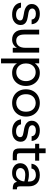

<svg xmlns="http://www.w3.org/2000/svg" viewBox="1344 -2000 877 3604"><g transform="rotate(90 1782.0 -198.5)"><path d="M253 12Q162 12 101 -30Q40 -72 30 -155H123Q131 -111 166 -86.5Q201 -62 256 -62Q308 -62 336 -84Q364 -106 364 -140Q364 -165 346.5 -178.5Q329 -192 282 -200Q263 -204 241.5 -208Q220 -212 201 -215Q166 -222 133 -238Q100 -254 78 -283Q56 -312 56 -358Q56 -422 105 -465Q154 -508 239 -508Q321 -508 374.5 -470.5Q428 -433 436 -354H347Q343 -396 313 -415Q283 -434 238 -434Q195 -434 167.5 -415Q140 -396 140 -365Q140 -310 221 -295Q259 -288 299 -282Q323 -278 349 -270.5Q375 -263 398 -248.5Q421 -234 435.5 -209.5Q450 -185 450 -147Q450 -78 397 -33Q344 12 253 12Z M721 12Q640 12 589 -42Q538 -96 538 -208V-496H628V-217Q628 -141 658.5 -103Q689 -65 743 -65Q806 -65 842 -110Q878 -155 878 -239V-496H968V0H878V-80Q856 -37 815.5 -12.5Q775 12 721 12Z M1079 220V-496H1169V-415Q1193 -451 1237 -479.5Q1281 -508 1349 -508Q1422 -508 1477 -474Q1532 -440 1563 -381Q1594 -322 1594 -247Q1594 -172 1563 -113.5Q1532 -55 1477 -21.5Q1422 12 1348 12Q1287 12 1240.5 -12.5Q1194 -37 1169 -81V220ZM1336 -66Q1385 -66 1422.5 -89Q1460 -112 1481.5 -153Q1503 -194 1503 -248Q1503 -302 1481.5 -343Q1460 -384 1422.5 -407Q1385 -430 1336 -430Q1288 -430 1250.5 -407Q1213 -384 1192 -343Q1171 -302 1171 -248Q1171 -194 1192 -153Q1213 -112 1250.5 -89Q1288 -66 1336 -66Z M1912 12Q1839 12 1781 -20Q1723 -52 1690 -110.5Q1657 -169 1657 -248Q1657 -327 1690.5 -385.5Q1724 -444 1782.5 -476Q1841 -508 1914 -508Q1987 -508 2044.5 -476Q2102 -444 2135.5 -385.5Q2169 -327 2169 -248Q2169 -169 2135.5 -110.5Q2102 -52 2044 -20Q1986 12 1912 12ZM1912 -65Q1957 -65 1994 -85.5Q2031 -106 2054 -146.5Q2077 -187 2077 -248Q2077 -309 2054.5 -349.5Q2032 -390 1995 -410.5Q1958 -431 1914 -431Q1870 -431 1832.5 -410.5Q1795 -390 1772 -349.5Q1749 -309 1749 -248Q1749 -187 1771.5 -146.5Q1794 -106 1831 -85.5Q1868 -65 1912 -65Z M2444 12Q2353 12 2292 -30Q2231 -72 2221 -155H2314Q2322 -111 2357 -86.5Q2392 -62 2447 -62Q2499 -62 2527 -84Q2555 -106 2555 -140Q2555 -165 2537.5 -178.5Q2520 -192 2473 -200Q2454 -204 2432.5 -208Q2411 -212 2392 -215Q2357 -222 2324 -238Q2291 -254 2269 -283Q2247 -312 2247 -358Q2247 -422 2296 -465Q2345 -508 2430 -508Q2512 -508 2565.5 -470.5Q2619 -433 2627 -354H2538Q2534 -396 2504 -415Q2474 -434 2429 -434Q2386 -434 2358.5 -415Q2331 -396 2331 -365Q2331 -310 2412 -295Q2450 -288 2490 -282Q2514 -278 2540 -270.5Q2566 -263 2589 -248.5Q2612 -234 2626.5 -209.5Q2641 -185 2641 -147Q2641 -78 2588 -33Q2535 12 2444 12Z M2895 0Q2853 0 2824 -10.5Q2795 -21 2780.5 -49.5Q2766 -78 2766 -132V-420H2680V-496H2766V-617H2856V-496H2996V-420H2856V-146Q2856 -114 2861 -99Q2866 -84 2881.5 -80.5Q2897 -77 2928 -77H2989V0Z M3227 12Q3166 12 3125.5 -9Q3085 -30 3064.5 -64Q3044 -98 3044 -137Q3044 -217 3102.5 -260Q3161 -303 3256 -303Q3298 -303 3332 -296.5Q3366 -290 3388 -283V-305Q3388 -369 3354.5 -401.5Q3321 -434 3265 -434Q3219 -434 3185.5 -415Q3152 -396 3144 -351H3054Q3060 -404 3090.5 -439Q3121 -474 3167 -491Q3213 -508 3265 -508Q3370 -508 3424 -452.5Q3478 -397 3478 -305V-156Q3478 -119 3482.5 -102.5Q3487 -86 3498 -82Q3509 -78 3528 -78H3535V0H3516Q3467 0 3435.5 -16Q3404 -32 3394 -80Q3371 -41 3330 -14.5Q3289 12 3227 12ZM3241 -61Q3285 -61 3316.5 -83.5Q3348 -106 3366 -141.5Q3384 -177 3386 -217Q3363 -224 3330 -229.5Q3297 -235 3264 -235Q3196 -235 3165.5 -208.5Q3135 -182 3135 -142Q3135 -107 3163 -84Q3191 -61 3241 -61Z"/></g></svg>

Font: HostGroteskRegular
Style: Regular
Weight: 400
Designer: Doukan Karapınar based on Poppins by Indian Type Foundry, Jonny Pinhorn
Foundry: Element Type
Version: Version 1.001; ttfautohint (v1.8.4.7-5d5b)